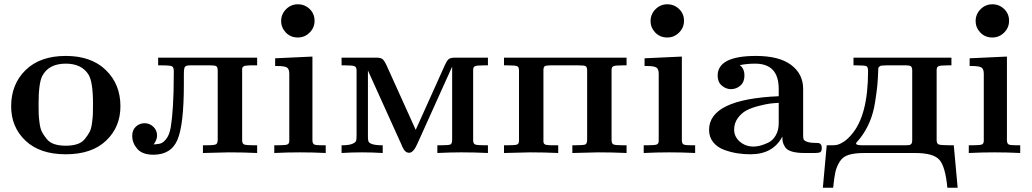

<svg xmlns="http://www.w3.org/2000/svg" viewBox="-20 -714 4814 896"><path d="M32 -218Q32 -321 99.5 -387Q167 -453 287 -453Q406 -453 474 -387Q542 -321 542 -218Q542 -121 475 -57.5Q408 6 287 6Q166 6 99 -57.5Q32 -121 32 -218ZM160 -229Q160 -199 160.5 -183.5Q161 -168 164.5 -140.5Q168 -113 176 -98Q184 -83 197.5 -66Q211 -49 233.5 -41.5Q256 -34 287 -34Q318 -34 340.5 -41.5Q363 -49 376.5 -66Q390 -83 398 -98Q406 -113 409.5 -140.5Q413 -168 413.5 -183.5Q414 -199 414 -229Q414 -332 393 -366Q361 -417 287 -417Q207 -417 177 -359Q160 -325 160 -229Z M597 -80Q597 -107 614 -123Q631 -139 655 -139Q678 -139 695.5 -122.5Q713 -106 713 -81Q713 -62 697 -40Q720 -41 732 -45.5Q744 -50 757.5 -68Q771 -86 777 -121.5Q783 -157 787 -218.5Q791 -280 791 -374V-382Q791 -400 782.5 -404.5Q774 -409 734 -409H718V-445H1180V-409H1164Q1154 -409 1146.5 -409Q1139 -409 1133.5 -408Q1128 -407 1124 -407Q1120 -407 1117.5 -404.5Q1115 -402 1113.5 -401.5Q1112 -401 1111 -397Q1110 -393 1110 -392Q1110 -391 1110 -385Q1110 -379 1110 -377V-60Q1110 -44 1119 -40Q1128 -36 1163 -36H1180V0Q1114 -3 1048 -3Q1038 -3 927 0V-36H940Q980 -36 988 -40.5Q996 -45 996 -63V-383Q996 -400 990 -404.5Q984 -409 963 -409H867Q848 -409 843 -402Q838 -395 838 -367V-320Q838 -133 808.5 -62.5Q779 8 696 8Q644 8 620.5 -19.5Q597 -47 597 -80Z M1260 0V-36H1277Q1313 -36 1321.5 -40Q1330 -44 1330 -57V-370Q1330 -392 1319 -399Q1308 -406 1273 -406H1264V-442L1438 -450V-57Q1439 -43 1447 -39.5Q1455 -36 1484 -36H1500V0Q1440 -3 1380 -3Q1320 -3 1260 0ZM1292 -616Q1292 -648 1315 -671Q1338 -694 1370 -694Q1402 -694 1425 -672Q1448 -650 1448 -617Q1448 -585 1425 -562Q1402 -539 1370 -539Q1336 -539 1314 -562Q1292 -585 1292 -616Z M1574 0V-36Q1608 -36 1623.5 -42.5Q1639 -49 1641.5 -56Q1644 -63 1644 -80V-385Q1644 -401 1634.5 -405Q1625 -409 1590 -409H1574V-445H1736Q1756 -445 1764.5 -438.5Q1773 -432 1784 -409L1920 -108Q1928 -126 2056 -410Q2066 -432 2074.5 -438.5Q2083 -445 2103 -445H2257V-409H2240Q2205 -409 2196.5 -405Q2188 -401 2188 -387V-60Q2188 -44 2197 -40Q2206 -36 2240 -36H2257V0Q2195 -3 2135 -3H2131Q2083 -3 2021 0V-36H2037Q2075 -36 2082.5 -40Q2090 -44 2090 -62V-403Q2087 -396 2080.5 -382Q2074 -368 2071 -361L1929 -46Q1910 -1 1889 -1Q1886 -1 1883 -2Q1880 -3 1878 -3.5Q1876 -4 1873.5 -6.5Q1871 -9 1869 -10.5Q1867 -12 1865 -15.5Q1863 -19 1862 -21Q1861 -23 1858.5 -27.5Q1856 -32 1855.5 -34Q1855 -36 1852.5 -41.5Q1850 -47 1849 -49L1697 -385V-74Q1697 -60 1700 -53Q1703 -46 1718.5 -41Q1734 -36 1766 -36V0Q1717 -3 1668 -3Q1621 -3 1574 0Z M2332 0V-36H2349Q2386 -36 2394 -40Q2402 -44 2402 -58V-385Q2402 -402 2392.5 -405.5Q2383 -409 2347 -409H2332V-445H2904V-409H2886Q2851 -409 2842.5 -405Q2834 -401 2834 -387V-60Q2834 -44 2843 -40Q2852 -36 2887 -36H2904V0Q2838 -3 2772 -3Q2762 -3 2651 0V-36H2661Q2704 -36 2712 -40Q2720 -44 2720 -64V-388Q2719 -402 2712.5 -405.5Q2706 -409 2679 -409H2549Q2527 -409 2521.5 -404.5Q2516 -400 2516 -386V-68Q2516 -65 2516 -59.5Q2516 -54 2516 -53Q2516 -52 2517 -48Q2518 -44 2519 -43.5Q2520 -43 2523 -40.5Q2526 -38 2529.5 -38Q2533 -38 2538.5 -37Q2544 -36 2550.5 -36Q2557 -36 2567 -36H2585V0Q2519 -3 2454 -3Q2443 -3 2332 0Z M2984 0V-36H3001Q3037 -36 3045.5 -40Q3054 -44 3054 -57V-370Q3054 -392 3043 -399Q3032 -406 2997 -406H2988V-442L3162 -450V-57Q3163 -43 3171 -39.5Q3179 -36 3208 -36H3224V0Q3164 -3 3104 -3Q3044 -3 2984 0ZM3016 -616Q3016 -648 3039 -671Q3062 -694 3094 -694Q3126 -694 3149 -672Q3172 -650 3172 -617Q3172 -585 3149 -562Q3126 -539 3094 -539Q3060 -539 3038 -562Q3016 -585 3016 -616Z M3289 -108Q3289 -251 3614 -265V-299Q3614 -417 3504 -417Q3465 -417 3432 -410Q3454 -395 3454 -361Q3454 -331 3435 -314.5Q3416 -298 3391 -298Q3368 -298 3348.5 -314.5Q3329 -331 3329 -361Q3329 -453 3508 -453Q3616 -453 3672 -411Q3728 -369 3728 -299V-84Q3728 -70 3730 -64Q3732 -58 3746 -52.5Q3760 -47 3789 -47Q3798 -47 3802 -46Q3806 -45 3810.5 -40Q3815 -35 3815 -24Q3815 -8 3808 -4Q3801 0 3783 0H3735Q3698 0 3675 -7Q3652 -14 3643.5 -28Q3635 -42 3633 -51.5Q3631 -61 3631 -77Q3588 6 3482 6Q3452 6 3422 1.5Q3392 -3 3360 -14.5Q3328 -26 3308.5 -50Q3289 -74 3289 -108ZM3406 -109Q3406 -76 3432.5 -53Q3459 -30 3497 -30Q3510 -30 3526.5 -34Q3543 -38 3564.5 -48Q3586 -58 3600 -82Q3614 -106 3614 -139V-234Q3592 -233 3572.5 -230.5Q3553 -228 3520 -219.5Q3487 -211 3464 -199Q3441 -187 3423.5 -163.5Q3406 -140 3406 -109Z M3820 162 3838 -36H3863Q3878 -36 3888.5 -38.5Q3899 -41 3916.5 -52Q3934 -63 3953 -85Q4031 -174 4031 -382Q4031 -401 4023.5 -405Q4016 -409 3975 -409H3963V-445H4420V-409H4403Q4368 -409 4359.5 -405Q4351 -401 4351 -387V-60Q4351 -44 4360.5 -40Q4370 -36 4414 -36H4431L4449 162H4401Q4392 65 4364.5 32.5Q4337 0 4250 0H4015Q3969 0 3941 8.5Q3913 17 3898.5 40.5Q3884 64 3878.5 88.5Q3873 113 3868 162ZM3975 -44Q3975 -36 4005 -36H4206Q4218 -36 4223.5 -37Q4229 -38 4233 -43Q4237 -48 4237 -59V-388Q4236 -401 4230.5 -405Q4225 -409 4208 -409H4116Q4093 -408 4089.5 -407Q4086 -406 4080 -399H4079Q4077 -346 4074.5 -318.5Q4072 -291 4064 -239Q4056 -187 4038.5 -145.5Q4021 -104 3994 -69Q3991 -65 3986 -59.5Q3981 -54 3978 -50.5Q3975 -47 3975 -44Z M4501 0V-36H4518Q4554 -36 4562.5 -40Q4571 -44 4571 -57V-370Q4571 -392 4560 -399Q4549 -406 4514 -406H4505V-442L4679 -450V-57Q4680 -43 4688 -39.5Q4696 -36 4725 -36H4741V0Q4681 -3 4621 -3Q4561 -3 4501 0ZM4533 -616Q4533 -648 4556 -671Q4579 -694 4611 -694Q4643 -694 4666 -672Q4689 -650 4689 -617Q4689 -585 4666 -562Q4643 -539 4611 -539Q4577 -539 4555 -562Q4533 -585 4533 -616Z"/></svg>

Font: CMU Serif
Style: Bold
Weight: 700
Version: Version 0.7.0